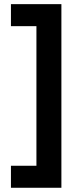

<svg xmlns="http://www.w3.org/2000/svg" viewBox="-20 -740 383 916"><path d="M32.2 155.8V50.8H153.8V-615.2H32.2V-720.2H272.9V155.8Z"/></svg>

Font: Fixel Text SemiBold
Style: Regular
Weight: 600
Width: 4
Designer: AlfaBravo + MacPaw
Foundry: Kyrylo Tkachov, Marchela Mozhyna, Serhii Makarenko, Maria Weinstein, Zakhar Kryvoshyya
Version: Version 1.211